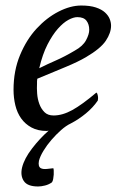

<svg xmlns="http://www.w3.org/2000/svg" viewBox="-20 -462 427 695"><path d="M168 198Q157 206 143 209.5Q129 213 118 213Q79 213 66 193Q53 173 60 144Q68 112 96 75.5Q124 39 156 11Q154 11 152.5 11.5Q151 12 149 12Q117 12 94 -0.5Q71 -13 56.5 -33.5Q42 -54 35.5 -81Q29 -108 29 -137Q29 -206 52.5 -262.5Q76 -319 112.5 -358.5Q149 -398 192 -420Q235 -442 274 -442Q306 -442 327 -435Q348 -428 360 -417Q372 -406 377 -393.5Q382 -381 382 -369Q382 -343 363 -314.5Q344 -286 291 -255Q262 -238 218.5 -220Q175 -202 115 -177Q114 -172 114 -168Q114 -164 114 -160Q113 -143 114.5 -123Q116 -103 122.5 -85.5Q129 -68 141 -56Q153 -44 174 -44Q206 -44 241.5 -63.5Q277 -83 329 -127Q332 -125 333.5 -118.5Q335 -112 335 -107Q335 -104 334.5 -102Q334 -100 334 -98Q317 -73 291 -51.5Q265 -30 236 -15Q219 -7 201 9Q183 25 166.5 44Q150 63 137.5 83.5Q125 104 121 120Q117 141 128 147Q136 151 150 149.5Q164 148 173 147Q174 148 174.5 155Q175 162 174.5 170Q174 178 172.5 186Q171 194 168 198ZM122 -215Q152 -230 183 -243.5Q214 -257 251 -279Q280 -295 291.5 -316.5Q303 -338 303 -354Q303 -374 293 -387Q283 -400 260 -400Q246 -400 227.5 -390Q209 -380 189.5 -358Q170 -336 152 -301Q134 -266 122 -215Z"/></svg>

Font: Lusitana
Style: Italic
Weight: 400
Italic angle: -12°
Designer: Ana Paula Megda
Foundry: Ana Paula Megda
Version: Version 1.000; ttfautohint (v1.1) -l 8 -r 50 -G 200 -x 14 -D